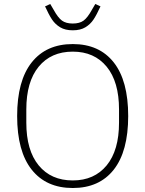

<svg xmlns="http://www.w3.org/2000/svg" viewBox="-20 -931 729 963"><path d="M66 -349Q66 -526 139 -618Q212 -710 345 -710Q478 -710 550.5 -618Q623 -526 623 -349Q623 -172 550.5 -80Q478 12 345 12Q212 12 139 -80Q66 -172 66 -349ZM577 -316V-382Q577 -521 515 -596.5Q453 -672 345 -672Q236 -672 174 -596.5Q112 -521 112 -382V-316Q112 -177 174 -101.5Q236 -26 345 -26Q453 -26 515 -101.5Q577 -177 577 -316ZM206 -899 232 -911 249 -882Q271 -842 291 -827.5Q311 -813 345 -813Q379 -813 399 -827.5Q419 -842 441 -882L458 -911L484 -899Q465 -857 449 -833Q433 -809 408 -794Q383 -779 345 -779Q307 -779 282 -794Q257 -809 241 -833Q225 -857 206 -899Z"/></svg>

Font: Anuphan ExtraLight
Style: Regular
Weight: 200
Designer: Cadson Demak
Version: Version 3.001